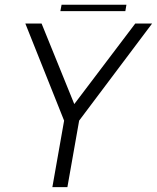

<svg xmlns="http://www.w3.org/2000/svg" viewBox="-20 -772 648 792"><path d="M246 -270.5H303.5L607.5 -675H538L282.5 -337.5H288.5L151.5 -675H84.5ZM196 0H258L312.5 -308.5H250.5ZM229 -726H497L501.5 -752.5H234Z"/></svg>

Font: Anybody UltraCondensed Thin Light
Style: Italic
Weight: 300
Italic angle: -10°
Version: Version 1.111